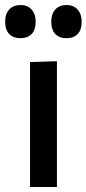

<svg xmlns="http://www.w3.org/2000/svg" viewBox="-40 -744 344 764"><path d="M79.5 0V-497L186.5 -500.5V0ZM224 -592Q196.5 -592 180.2 -608.5Q164 -625 164 -658Q164 -689 180.2 -706.5Q196.5 -724 225 -724Q253 -724 269 -705.8Q285 -687.5 285 -658Q285 -625 269 -608.5Q253 -592 224 -592ZM41 -592Q13 -592 -3.2 -608.5Q-19.5 -625 -19.5 -658Q-19.5 -689 -3 -706.5Q13.5 -724 42 -724Q70 -724 86 -705.8Q102 -687.5 102 -658Q102 -625 85.8 -608.5Q69.5 -592 41 -592Z"/></svg>

Font: Heraclito Medium
Style: Regular
Weight: 500
Designer: Kostas Bartsokas (font) & Cristiano Sobral (main changes)
Foundry: Kostas Bartsokas (font) & Cristiano Sobral (main changes)
Version: Version 1.00;July 8, 2020;FontCreator 13.0.0.2655 64-bit